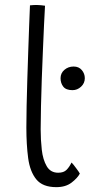

<svg xmlns="http://www.w3.org/2000/svg" viewBox="-20 -736 361 772"><path d="M271.5 -373.5Q245.5 -373.5 234.5 -387.5Q223.5 -401.5 223.5 -421.5Q223.5 -442 239 -455.2Q254.5 -468.5 276 -468.5Q297 -468.5 309 -454.2Q321 -440 321 -421.5Q321 -401.5 306 -387.5Q291 -373.5 271.5 -373.5ZM301 -38Q291.5 -20 267.8 -1.8Q244 16.5 206.5 16.5Q151.5 16.5 126 -14.8Q100.5 -46 93.2 -100.5Q86 -155 86 -223Q86 -259.5 87 -309.5Q88 -359.5 89.8 -416Q91.5 -472.5 93.5 -528.2Q95.5 -584 97.2 -632.5Q99 -681 100.5 -714.5Q115 -716 127 -716Q136 -716 144.8 -715Q153.5 -714 161 -713Q159 -682.5 157 -635.2Q155 -588 152.5 -532.2Q150 -476.5 148 -418.5Q146 -360.5 144.8 -308Q143.5 -255.5 143.5 -216Q143.5 -174 148 -134Q152.5 -94 167.8 -67.8Q183 -41.5 214 -41.5Q236 -41.5 247.5 -53Q259 -64.5 267.5 -82.5Q270.5 -80 275.5 -73.8Q280.5 -67.5 286 -60Q291.5 -52.5 295.8 -46.5Q300 -40.5 301 -38Z"/></svg>

Font: Grandstander Thin ExtraLight
Style: Regular
Weight: 250
Version: Version 1.200